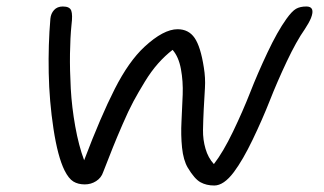

<svg xmlns="http://www.w3.org/2000/svg" viewBox="-20 -617 988 586"><path d="M633.8 -50.8Q609.9 -50.8 591.8 -60.8Q573.7 -70.8 553.2 -105Q539.6 -127.9 535.6 -166.5Q531.7 -205.1 533.9 -246.1Q536.1 -287.1 537.6 -328.1Q539.1 -369.1 532.2 -406.2Q525.4 -443.4 506.8 -464.8Q483.9 -447.3 462.6 -423.3Q441.4 -399.4 421.9 -367.4Q402.3 -335.4 387.2 -307.4Q372.1 -279.3 353.8 -236.8Q335.4 -194.3 324.5 -167Q313.5 -139.6 294.9 -91.8Q289.1 -74.2 273.4 -64.2Q257.8 -54.2 238.8 -54.2Q218.3 -54.2 203.9 -63Q189.5 -71.8 176.8 -97.2Q156.2 -139.2 143.3 -223.4Q130.4 -307.6 128.7 -394.3Q127 -481 133.8 -560.1Q135.3 -575.7 145 -586.4Q154.8 -597.2 171.9 -597.2Q192.9 -597.2 197.5 -584.5Q202.1 -571.8 198.2 -541Q194.3 -502.4 193.6 -452.9Q192.9 -403.3 196 -346.4Q199.2 -289.6 209.7 -231Q220.2 -172.4 236.8 -127.9Q287.6 -261.7 330.3 -345.7Q373 -429.7 420.9 -474.1Q479 -527.8 522 -527.8Q555.7 -527.8 574 -501.2Q592.3 -474.6 602.1 -411.1Q607.4 -379.4 605.5 -348.4Q603.5 -317.4 601.8 -283.4Q600.1 -249.5 599.6 -220.2Q599.1 -190.9 607.2 -163.1Q615.2 -135.3 632.8 -116.2Q661.1 -152.8 691.2 -215.3Q721.2 -277.8 743.7 -335.2Q766.1 -392.6 796.4 -456.8Q826.7 -521 854 -559.1Q871.1 -583 883.5 -590.1Q896 -597.2 915 -597.2Q942.9 -597.2 929.2 -562Q922.9 -546.9 910.2 -527.8Q884.8 -491.7 855.2 -429.2Q825.7 -366.7 803.5 -310.1Q781.2 -253.4 751.2 -190.9Q721.2 -128.4 693.8 -91.8Q663.1 -50.8 633.8 -50.8Z"/></svg>

Font: Shantell Sans Irregular
Style: Italic
Weight: 300
Italic angle: -11.31°
Designer: Stephen Nixon, Anya Danilova, Shantell Martin
Foundry: Arrow Type
Version: Version 1.006;[9816181b4]